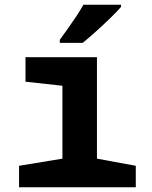

<svg xmlns="http://www.w3.org/2000/svg" viewBox="-20 -786 640 806"><path d="M60 0V-90L242 -120V-426L87 -443V-546H387V-120L550 -90V0ZM231 -619Q248 -642 266 -667.5Q284 -693 301 -718.5Q318 -744 330 -766H488V-757Q472 -738 443 -710Q414 -682 383 -654Q352 -626 327 -606H231Z"/></svg>

Font: Noto Sans Mono
Style: Bold
Weight: 700
Designer: Monotype Design Team
Foundry: Monotype Imaging Inc.
Version: Version 2.014